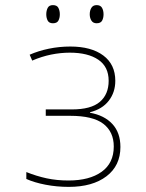

<svg xmlns="http://www.w3.org/2000/svg" viewBox="-20 -720 570 751"><path d="M249 11Q202 11 158 2.5Q114 -6 83 -20V-47Q123 -31 162.5 -22.5Q202 -14 248 -14Q330 -14 377.5 -48Q425 -82 425 -147Q425 -204 384.5 -235.5Q344 -267 254 -267H159V-292H261Q336 -292 370.5 -321.5Q405 -351 405 -404Q405 -459 364.5 -486.5Q324 -514 253 -514Q217 -514 180 -506.5Q143 -499 106 -483L96 -506Q130 -521 171 -529.5Q212 -538 255 -538Q337 -538 384 -503Q431 -468 431 -404Q431 -359 405.5 -326Q380 -293 332 -281V-279Q388 -269 419.5 -235Q451 -201 451 -145Q451 -72 396.5 -30.5Q342 11 249 11ZM358 -629Q344 -629 337.5 -639.5Q331 -650 331 -664Q331 -679 337.5 -689.5Q344 -700 358 -700Q373 -700 379 -689.5Q385 -679 385 -664Q385 -650 379.5 -639.5Q374 -629 358 -629ZM187 -629Q172 -629 166.5 -639.5Q161 -650 161 -664Q161 -678 166.5 -689Q172 -700 187 -700Q203 -700 208.5 -689Q214 -678 214 -664Q214 -650 208.5 -639.5Q203 -629 187 -629Z"/></svg>

Font: Noto Sans Mono Condensed Thin
Style: Regular
Weight: 100
Width: 3
Designer: Monotype Design Team
Foundry: Monotype Imaging Inc.
Version: Version 2.014; ttfautohint (v1.8.4.7-5d5b)